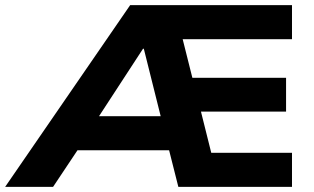

<svg xmlns="http://www.w3.org/2000/svg" viewBox="-64 -725 1219 745"><path d="M-44 0 441 -705H1069V-573H588L634 -616L694 -377L630 -423H1046V-292H659L704 -339L768 -83L703 -132H1069V0H628L578 -198L633 -142H201L270 -192L142 0ZM491 -536 296 -237 277 -274H604L570 -232L494 -536Z"/></svg>

Font: Nunito Sans 10pt SemiExpanded ExtraBold
Style: Regular
Weight: 800
Width: 6
Designer: Vernon Adams
Foundry: Vernon Adams
Version: Version 3.101;gftools[0.9.27]